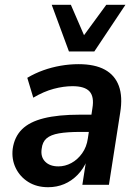

<svg xmlns="http://www.w3.org/2000/svg" viewBox="-20 -772 578 802"><path d="M181 10Q133 10 98 -12Q63 -34 45.5 -70.5Q28 -107 33 -150Q40 -200 71.5 -231.5Q103 -263 163 -278Q223 -293 314 -293H376L366 -221H317Q261 -221 226.5 -215Q192 -209 174.5 -194Q157 -179 154 -150Q149 -117 168.5 -97Q188 -77 224 -77Q252 -77 278 -91Q304 -105 323 -131.5Q342 -158 347 -194L366 -320Q374 -368 354 -390Q334 -412 283 -412Q246 -412 204.5 -401Q163 -390 119 -364L94 -447Q126 -466 161 -478.5Q196 -491 233.5 -497.5Q271 -504 308 -504Q376 -504 418 -481Q460 -458 476.5 -413Q493 -368 482 -301L435 0H324L340 -103H344Q329 -67 304 -41.5Q279 -16 248 -3Q217 10 181 10ZM268 -557 196 -752H276L331 -625L424 -752H504L374 -557Z"/></svg>

Font: Nunito Sans 10pt SemiCondensed
Style: Bold Italic
Weight: 700
Width: 4
Italic angle: -9°
Designer: Vernon Adams
Foundry: Vernon Adams
Version: Version 3.101;gftools[0.9.27]